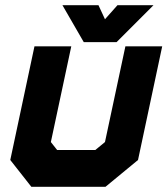

<svg xmlns="http://www.w3.org/2000/svg" viewBox="-20 -718 644 738"><path d="M100.5 0 19.5 -103 112.5 -540H254L175.5 -172L199.5 -141.5H346.5L383.5 -172L462 -540H603.5L510.5 -103L385.5 0ZM155.5 -71H364L449.5 -146L518.5 -470L449.5 -146L364 -71H155.5L98.5 -146.5L167.5 -470L98.5 -146.5ZM302 -556 220 -698H358.5L383.5 -644L431.5 -698H570L428 -556ZM343.5 -595H400.5L455.5 -653L400.5 -595H343.5L313.5 -653Z"/></svg>

Font: Tourney Thin Black
Style: Italic
Weight: 900
Italic angle: -12°
Version: Version 1.015